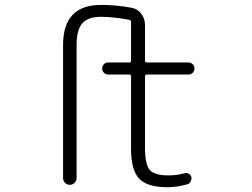

<svg xmlns="http://www.w3.org/2000/svg" viewBox="-20 -784 1040 792"><path d="M585.9 -476.6Q578.1 -476.6 578.1 -468.8V-177.7Q578.1 -105.5 597.7 -83Q617.2 -60.5 674.8 -60.5Q709 -60.5 741.2 -69.3Q750 -72.3 758.3 -67.4Q766.6 -62.5 769.5 -53.7Q770.5 -46.9 768.6 -40.5Q766.6 -34.2 762.2 -29.3Q757.8 -24.4 751 -23.4Q710 -11.7 669.9 -11.7Q587.9 -11.7 554.2 -46.9Q520.5 -82 520.5 -171.9V-468.8Q520.5 -476.6 513.7 -476.6H425.8Q416 -476.6 408.7 -483.9Q401.4 -491.2 401.4 -501.5Q401.4 -511.7 408.7 -519Q416 -526.4 425.8 -526.4H513.7Q520.5 -526.4 520.5 -533.2V-693.4Q520.5 -700.2 513.7 -702.1Q454.1 -713.9 397.5 -714.8Q342.8 -714.8 319.3 -687.5Q295.9 -660.2 295.9 -598.6V-48.8Q295.9 -38.1 287.6 -29.8Q279.3 -21.5 268.1 -21.5Q256.8 -21.5 248.5 -29.8Q240.2 -38.1 240.2 -48.8V-598.6Q240.2 -763.7 396.5 -763.7Q460 -763.7 522.5 -752Q546.9 -748 562.5 -727.5Q578.1 -707 578.1 -681.6V-533.2Q578.1 -526.4 585.9 -526.4H757.8Q767.6 -526.4 774.9 -519Q782.2 -511.7 782.2 -501.5Q782.2 -491.2 774.9 -483.9Q767.6 -476.6 757.8 -476.6Z"/></svg>

Font: Rounded-X Mgen+ 1mn light
Style: Regular
Weight: 200
Designer: [Source Han Sans]
Ryoko NISHIZUKA  (kana & ideographs); Paul D. Hunt (Latin, Greek & Cyrillic); Wenlong ZHANG  (bopomofo
Version: Version 1.059.20150602